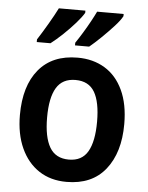

<svg xmlns="http://www.w3.org/2000/svg" viewBox="-54 -811 669 865"><g transform="rotate(5 280.0 -378.0)"><path d="M516 -272Q516 -143 455 -66.5Q394 10 279 10Q207 10 154.5 -24.5Q102 -59 73 -122.5Q44 -186 44 -272Q44 -404 105.5 -478Q167 -552 281 -552Q351 -552 404 -520Q457 -488 486.5 -425Q516 -362 516 -272ZM167 -272Q167 -183 194 -137Q221 -91 281 -91Q340 -91 366.5 -137Q393 -183 393 -272Q393 -361 366.5 -406Q340 -451 280 -451Q221 -451 194 -406Q167 -361 167 -272ZM470 -756Q460 -737 434.5 -709Q409 -681 379.5 -652.5Q350 -624 328 -606H264V-618Q279 -640 295.5 -667Q312 -694 326.5 -720.5Q341 -747 350 -766H470ZM297 -756Q286 -737 261.5 -709Q237 -681 207.5 -653Q178 -625 153 -606H91V-618Q113 -652 137.5 -694Q162 -736 177 -766H297Z"/></g></svg>

Font: Noto Sans Gurmukhi UI SemiCondensed SemiBold
Style: Regular
Weight: 600
Width: 4
Designer: Jelle Bosma - Monotype Design Team
Foundry: Monotype Imaging Inc.
Version: Version 2.004; ttfautohint (v1.8.4.7-5d5b)